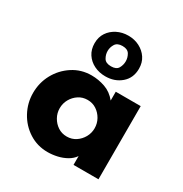

<svg xmlns="http://www.w3.org/2000/svg" viewBox="-170 -858 955 1000"><g transform="rotate(30 307.5 -358.0)"><path d="M254 10Q192 10 142 -22Q92 -54 63.5 -106.7Q35 -159.5 35 -219.7Q35 -281 63.4 -333.3Q91.8 -385.6 141.9 -418.3Q192 -451 254 -451Q296 -451 336 -437Q376 -423 405 -387V-440H555V0H405V-53Q390 -31 365 -17Q340 -3 311 3.5Q282 10 254 10ZM299.9 -110Q330 -110 353.5 -125.5Q377 -141 391 -165.9Q405 -190.9 405 -219.6Q405 -249 391 -274Q377 -299 353.6 -314.5Q330.2 -330 300.1 -330Q270 -330 246.5 -314.5Q223 -299 209 -274.2Q195 -249.5 195 -219.9Q195 -191 209 -166Q223 -141 246.4 -125.5Q269.8 -110 299.9 -110ZM317 -482Q280 -482 249.5 -497Q219 -512 201 -539.5Q183 -567 183 -604Q183 -641 201 -668Q219 -695 249.5 -710.5Q280 -726 317 -726Q354 -726 384 -710.5Q414 -695 432 -668Q450 -641 450 -604Q450 -548 411.5 -515Q373 -482 317 -482ZM317 -542Q349 -542 360 -561.5Q371 -581 371 -603Q371 -625 359.5 -644.5Q348 -664 317 -664Q286 -664 274 -644.5Q262 -625 262 -603Q262 -581 273.5 -561.5Q285 -542 317 -542Z"/></g></svg>

Font: Teachers
Style: Regular
Weight: 400
Designer: Alfredo Marco Pradil, Chank Diesel
Version: Version 1.001